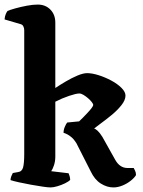

<svg xmlns="http://www.w3.org/2000/svg" viewBox="-20 -820 627 840"><path d="M201 0Q190 0 166.5 -3.5Q143 -7 115 -12Q87 -17 62.5 -22.5Q38 -28 26 -32Q26 -40 29.5 -49Q33 -58 36 -63L58 -67Q76 -69 81 -87.5Q86 -106 86 -146V-688Q86 -697 82 -705Q78 -713 68 -715L0 -735Q1 -749 5.5 -759Q10 -769 13 -772Q24 -777 47.5 -783.5Q71 -790 97.5 -795Q124 -800 145 -800Q179 -800 200.5 -778Q222 -756 222 -721V-435Q243 -449 268.5 -464Q294 -479 319 -489.5Q344 -500 361 -500Q383 -500 411.5 -491Q440 -482 467 -467.5Q494 -453 511.5 -435.5Q529 -418 529 -402Q529 -382 511 -359.5Q493 -337 468 -316.5Q443 -296 421 -280Q399 -264 392 -258Q398 -256 407 -248Q416 -240 428 -221L484 -121Q494 -103 507.5 -94Q521 -85 538 -85H565Q567 -81 571 -73Q575 -65 575 -54Q568 -42 551.5 -29Q535 -16 515 -8Q495 0 476 0Q448 0 421 -17Q394 -34 377 -70L314 -194Q304 -210 293.5 -219Q283 -228 274 -232.5Q265 -237 258 -239Q258 -252 263.5 -265Q269 -278 274 -284L326 -289Q333 -295 343 -305.5Q353 -316 363.5 -327Q374 -338 381 -347.5Q388 -357 388 -361Q388 -365 381.5 -373.5Q375 -382 365 -390.5Q355 -399 345 -405Q335 -411 327 -411Q313 -411 282 -400.5Q251 -390 222 -375V-135Q222 -114 216 -96.5Q210 -79 204 -71L280 -62Q282 -58 284.5 -49.5Q287 -41 287 -33Q281 -26 264.5 -18Q248 -10 230.5 -5Q213 0 201 0Z"/></svg>

Font: Texturina 12pt
Style: Bold
Weight: 700
Designer: Guillermo Torres Carreño
Foundry: Omnibus-Type
Version: Version 1.002